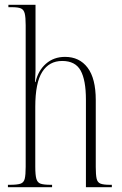

<svg xmlns="http://www.w3.org/2000/svg" viewBox="-20 -780 508 800"><path d="M13 0V-10H21Q51 -10 65 -14.5Q79 -19 83 -35Q87 -51 87 -85V-675Q87 -708 83 -724Q79 -740 67 -745Q55 -750 30 -750H15V-760H128V-499Q128 -493 128 -488Q128 -483 127.5 -472Q127 -461 126 -438H128Q139 -486 171.5 -514.5Q204 -543 251 -543Q311 -543 345 -498Q379 -453 379 -363V-84Q379 -52 382.5 -36Q386 -20 398.5 -15Q411 -10 438 -10H446V0H338V-365Q338 -446 316 -486Q294 -526 239 -526Q185 -526 156 -480.5Q127 -435 127 -335V-85Q127 -51 131.5 -35Q136 -19 149.5 -14.5Q163 -10 192 -10H197V0Z"/></svg>

Font: Noto Serif Display ExtraCondensed ExtraLight
Style: Regular
Weight: 200
Width: 2
Designer: Monotype Design Team
Foundry: Monotype Imaging Inc.
Version: Version 2.009